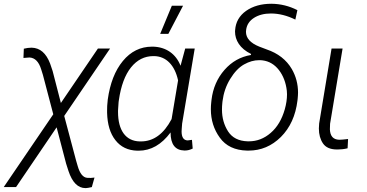

<svg xmlns="http://www.w3.org/2000/svg" viewBox="-45 -784 1934 1012"><path d="M121.6 -532.7C108.4 -532.7 94.7 -530.8 80.6 -527.3L78.6 -478.5L110.4 -481C139.2 -479.5 159.7 -458.5 171.9 -418.9L181.2 -389.2L235.8 -181.6L-25.4 202.1H39.6L253.4 -112.8L303.7 79.1L315.9 117.2C335.9 177.2 365.7 207.5 405.8 207.5C406.2 207.5 406.7 207.5 407.2 207.5C413.1 207.5 423.8 205.6 439 202.1L453.1 151.9L433.6 153.8L414.6 153.3C392.6 151.4 376 130.9 364.7 91.8L356 62L293.5 -172.9L535.2 -528.3H471.2L275.9 -241.2L232.4 -409.7L219.2 -448.7C198.2 -503.9 166 -531.7 121.6 -532.7Z M799.3 -605.5H842.3L919.9 -753.9H860.8ZM931.2 -528.3 906.7 -437.5C881.8 -500.5 830.1 -536.1 762.2 -538.1C760.3 -538.1 758.3 -538.1 756.3 -538.1C695.3 -538.1 644 -512.7 602.5 -462.4C561 -412.1 534.7 -344.2 522.9 -258.8L522 -248.5C520 -233.4 519.5 -218.3 519.5 -203.1C519.5 -198.7 519.5 -194.3 519.5 -189.9C521 -128.4 535.6 -80.1 563.5 -44.9C591.3 -9.3 629.4 8.8 678.7 10.3C681.2 10.3 683.1 10.3 685.5 10.3C750.5 10.3 806.6 -22 854 -85.9C854 -23.4 878.4 8.3 926.8 9.3C927.7 9.3 929.2 9.3 930.2 9.3C943.4 9.3 957 5.9 970.7 -1L966.8 -46.9L944.3 -43.9C922.9 -44.4 912.1 -60.5 912.1 -91.3C912.1 -96.7 912.6 -102.1 913.1 -108.4L915 -132.8L981.4 -528.3ZM581.5 -255.9C592.3 -331.5 613.8 -389.2 645.5 -428.7C677.2 -468.3 716.8 -488.3 763.2 -488.3C765.1 -488.3 767.1 -488.3 769 -488.3C831.1 -486.3 876 -440.9 893.6 -360.4L859.4 -156.2C817.9 -77.6 764.2 -38.6 697.8 -38.6C695.8 -38.6 693.8 -38.6 691.9 -38.6C617.2 -40 577.1 -97.7 577.1 -193.8C577.1 -196.3 577.1 -198.7 577.1 -201.2L580.1 -246.1Z M1194.3 -625.5C1194.3 -623 1193.8 -620.1 1193.8 -617.7C1193.8 -572.3 1219.2 -528.3 1278.3 -499.5L1277.3 -494.1C1222.7 -484.9 1176.3 -459 1138.2 -415.5C1100.1 -372.1 1077.1 -319.3 1069.8 -257.3L1068.4 -244.6C1066.9 -231.9 1066.4 -219.7 1066.4 -208C1066.4 -151.9 1082 -101.6 1113.8 -58.1C1145 -14.6 1192.9 8.3 1257.3 9.8C1259.8 9.8 1262.7 9.8 1265.1 9.8C1330.6 9.8 1387.2 -14.2 1435.5 -62C1483.9 -110.4 1513.2 -174.3 1522.9 -254.4L1523.9 -263.2C1524.9 -274.4 1525.9 -285.2 1525.9 -295.9C1525.9 -341.3 1514.6 -382.8 1493.2 -419.9C1464.4 -469.2 1419.9 -503.4 1360.8 -523.4L1320.8 -538.6C1274.9 -557.1 1251.5 -583 1251.5 -616.2C1251.5 -619.6 1252 -623 1252.4 -627C1255.9 -653.3 1269.5 -674.3 1293.9 -689.9C1317.9 -705.1 1347.7 -712.9 1382.8 -712.9C1425.3 -712.9 1468.3 -702.1 1511.7 -680.7L1522.5 -730.5C1479.5 -752.4 1434.1 -763.7 1385.7 -764.2C1332 -764.2 1287.6 -751.5 1252 -726.6C1216.3 -701.2 1197.3 -667.5 1194.3 -625.5ZM1127.9 -251C1133.3 -293.5 1146.5 -332.5 1168.5 -368.2C1190.4 -403.8 1214.4 -429.2 1241.2 -444.3C1268.1 -459.5 1294.4 -466.8 1320.8 -466.8C1326.7 -466.8 1332.5 -466.8 1338.9 -465.8C1373.5 -461.4 1402.3 -444.3 1425.3 -414.6C1448.2 -384.8 1461.9 -348.1 1466.8 -305.7C1467.3 -299.3 1467.8 -293 1467.8 -286.6C1467.8 -262.2 1463.9 -235.8 1456.1 -208C1440.9 -154.8 1416.5 -113.3 1381.8 -83.5C1347.7 -53.7 1309.1 -39.1 1267.1 -39.1C1264.6 -39.1 1262.7 -39.1 1260.3 -39.1C1212.9 -40.5 1178.7 -58.1 1157.2 -91.3C1135.7 -125 1125 -163.1 1125 -206.1C1125 -217.8 1125.5 -230 1127 -242.7Z M1702.6 -528.3 1637.2 -133.3C1636.2 -124 1635.7 -115.2 1635.7 -106.9C1635.7 -75.2 1643.1 -49.3 1657.2 -28.3C1671.4 -7.3 1695.3 3.4 1729 3.9C1731 3.9 1733.4 3.9 1735.4 3.9C1752 3.9 1769.5 2 1787.1 -2.4L1789.6 -51.3C1768.6 -48.8 1753.9 -47.4 1745.1 -47.4C1744.1 -47.4 1743.7 -47.4 1742.7 -47.4C1711.4 -48.3 1695.3 -66.4 1693.8 -102.1L1694.8 -131.8L1760.7 -528.3Z"/></svg>

Font: Roboto Light
Style: Italic
Weight: 300
Italic angle: -12°
Designer: Google
Version: Version 2.137; 2017